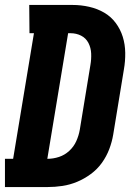

<svg xmlns="http://www.w3.org/2000/svg" viewBox="-30 -755 550 775"><path d="M-10 0V-114H23L107 -621H89L88 -735H263Q297 -735 330 -727.5Q363 -720 390.5 -704Q418 -688 437 -662.5Q456 -637 465.5 -606.5Q475 -576 475.5 -542Q476 -508 470 -474L427 -212Q422 -182 411 -153Q400 -124 381.5 -98Q363 -72 336.5 -52.5Q310 -33 281 -21Q252 -9 222 -4.5Q192 0 162 0ZM161 -114H162Q185 -114 208 -121.5Q231 -129 249.5 -146Q268 -163 278 -185.5Q288 -208 292 -231L335 -493Q339 -516 338 -539Q337 -562 327 -581.5Q317 -601 297.5 -611Q278 -621 254 -621H245Z"/></svg>

Font: Iosevka Curly Slab Heavy
Style: Italic
Weight: 900
Italic angle: -9°
Monospace: yes
Designer: Belleve Invis
Foundry: Belleve Invis
Version: Version 22.1.2; ttfautohint (v1.8.4)